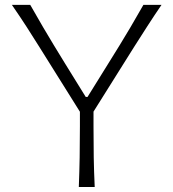

<svg xmlns="http://www.w3.org/2000/svg" viewBox="-20 -752 695 772"><path d="M296.9 0H360.8Q357.9 -62 356.9 -119.1Q356 -176.3 356 -243.7V-303.2L519 -563Q544.9 -604 572.5 -646.7Q600.1 -689.5 629.4 -732.4H556.6Q526.9 -680.2 504.4 -642.1Q481.9 -604 460.4 -569.1Q439 -534.2 412.1 -491.2L332 -362.3H324.7L242.2 -495.6Q217.3 -536.6 196.5 -570.3Q175.8 -604 153.8 -641.8Q131.8 -679.7 101.6 -732.4H27.8Q62.5 -682.1 87.6 -643.1Q112.8 -604 138.7 -562.5L301.3 -302.7V-243.7Q301.3 -176.3 300.3 -119.1Q299.3 -62 296.9 0Z"/></svg>

Font: Pinar VF
Style: Regular
Weight: 300
Designer: Amin Abedi
Version: Version 2.000